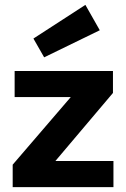

<svg xmlns="http://www.w3.org/2000/svg" viewBox="-20 -767 517 787"><path d="M389 -643 161 -532 117 -609 330 -747ZM40 -476H443V-386L207 -107H445V0H32V-92L270 -369H40Z"/></svg>

Font: Post Grotesk Bold
Style: Bold
Weight: 700
Version: Version 1.0